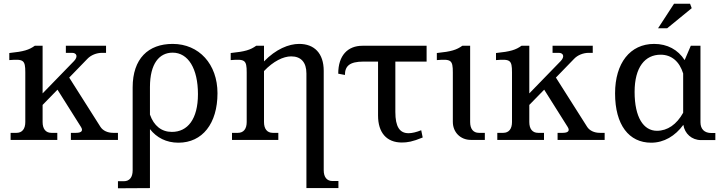

<svg xmlns="http://www.w3.org/2000/svg" viewBox="-20 -752 3880 1032"><path d="M209 -96V-188L289 -270L415 -70C428 -50 419 -38 389 -38H361V0H614V-38H588C558 -38 533 -50 520 -70L352 -335L450 -436C469 -456 499 -468 529 -468H550V-506H334V-468H367C393 -468 400 -447 378 -424L209 -250V-506H167C136 -484 109 -475 30 -467V-429C106 -435 116 -430 116 -363V-96C116 -59 99 -38 69 -38H37V0H288V-38H256C226 -38 209 -59 209 -96Z M693 -282V164C693 201 676 222 646 222H614V260L786 259V-58C822 -12 874 15 939 15C1068 15 1149 -88 1149 -251C1149 -407 1050 -516 908 -516C777 -516 693 -437 693 -282ZM786 -136V-284C786 -410 836 -469 908 -469C991 -469 1044 -384 1044 -246C1044 -111 988 -43 904 -43C848 -43 807 -76 786 -136Z M1399 -96V-370C1449 -423 1503 -449 1545 -449C1598 -449 1627 -417 1627 -357V259H1799V221H1767C1737 221 1720 200 1720 163V-371C1720 -466 1669 -516 1588 -516C1532 -516 1463 -488 1399 -422V-506H1357C1326 -484 1299 -475 1220 -467V-429C1296 -435 1306 -430 1306 -363V-96C1306 -59 1289 -38 1259 -38H1227V0H1476V-38H1446C1416 -38 1399 -59 1399 -96Z M2105 -150V-421H2273V-506H1928C1850 -506 1798 -455 1798 -356L1834 -349C1834 -396 1858 -421 1934 -421H2012V-131C2012 -39 2058 14 2140 14C2169 14 2197 10 2252 -13L2244 -52C2219 -42 2195 -36 2176 -36C2128 -36 2105 -71 2105 -150Z M2507 -96V-506H2465C2434 -484 2407 -475 2328 -467V-429C2404 -435 2414 -430 2414 -363V-97C2414 -41 2455 0 2511 0H2586V-38H2554C2524 -38 2507 -59 2507 -96Z M2825 -96V-188L2905 -270L3031 -70C3044 -50 3035 -38 3005 -38H2977V0H3230V-38H3204C3174 -38 3149 -50 3136 -70L2968 -335L3066 -436C3085 -456 3115 -468 3145 -468H3166V-506H2950V-468H2983C3009 -468 3016 -447 2994 -424L2825 -250V-506H2783C2752 -484 2725 -475 2646 -467V-429C2722 -435 2732 -430 2732 -363V-96C2732 -59 2715 -38 2685 -38H2653V0H2904V-38H2872C2842 -38 2825 -59 2825 -96Z M3689 -732H3603L3517 -600H3566L3698 -708ZM3286 -250C3286 -80 3361 15 3480 15C3549 15 3609 -21 3653 -81C3660 -34 3698 1 3748 1H3825V-37H3804C3766 -37 3745 -58 3745 -95V-506H3693L3660 -429C3624 -485 3567 -516 3496 -516C3367 -516 3286 -413 3286 -250ZM3391 -258C3391 -391 3447 -458 3531 -458C3589 -458 3632 -422 3652 -357V-146C3617 -83 3568 -49 3511 -49C3439 -49 3391 -121 3391 -258Z"/></svg>

Font: LT Superior Serif Medium
Style: Regular
Weight: 500
Designer: Daniel Lyons
Foundry: LyonsType
Version: Version 2.120;FEAKit 1.0